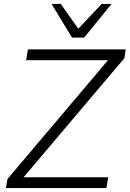

<svg xmlns="http://www.w3.org/2000/svg" viewBox="-20 -956 659 976"><path d="M10 0 18 -46 529 -650H113L122 -705H619L612 -660L100 -55H530L521 0ZM346 -765 242 -936H289L378 -810L497 -936H547L408 -765Z"/></svg>

Font: Nunito Sans Light
Style: Italic
Weight: 300
Italic angle: -9°
Designer: Vernon Adams
Foundry: Vernon Adams
Version: Version 3.006; ttfautohint (v1.8.3)